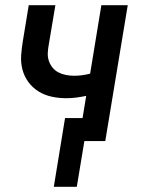

<svg xmlns="http://www.w3.org/2000/svg" viewBox="-20 -540 540 735"><path d="M186 175 229 -88H296L310 -173Q291 -169 272 -166.5Q253 -164 234 -164Q205 -164 177.5 -170Q150 -176 127.5 -190Q105 -204 89 -225.5Q73 -247 66 -273.5Q59 -300 61 -328.5Q63 -357 68 -386L90 -520H192L167 -371Q164 -355 163 -339Q162 -323 166.5 -308.5Q171 -294 180.5 -282Q190 -270 203.5 -263Q217 -256 232.5 -253Q248 -250 264 -250Q279 -250 294 -252Q309 -254 325 -258L368 -520H469L383 0H303L274 175Z"/></svg>

Font: Iosevka SS04 Semibold
Style: Italic
Weight: 600
Italic angle: -9°
Monospace: yes
Designer: Belleve Invis
Foundry: Belleve Invis
Version: Version 19.0.0; ttfautohint (v1.8.4)